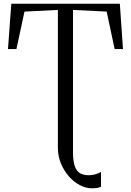

<svg xmlns="http://www.w3.org/2000/svg" viewBox="-20 -763 706 1035"><path d="M475.5 252Q443 252 410.5 235Q378 218 351.5 188Q325 158 308.5 118.2Q292 78.5 292 32.5V-709.5L112 -700.5L68.5 -498.5H23L41 -743H626L643 -498.5H598L555 -700.5L373.5 -709.5V57Q373.5 98 381 125.8Q388.5 153.5 406.8 167.5Q425 181.5 457.5 181.5Q479.5 181.5 498.8 175Q518 168.5 524.5 163.5V244Q517.5 247 506.8 249.5Q496 252 475.5 252Z"/></svg>

Font: Merriweather 96pt Light
Style: Regular
Weight: 300
Version: Version 2.100